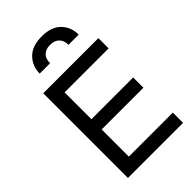

<svg xmlns="http://www.w3.org/2000/svg" viewBox="-294 -1098 1194 1194"><g transform="rotate(-45 303.0 -501.0)"><path d="M83 0V-745H568V-655H181V-419H548V-329H181V-90H568V0ZM154 -847Q154 -912 197.5 -957Q241 -1002 326 -1002Q411 -1002 454 -957.5Q497 -913 497 -847H407Q407 -886 385.5 -907Q364 -928 326 -928Q287 -928 266 -907Q245 -886 245 -847Z"/></g></svg>

Font: Pitagon Sans Text Medium
Style: Regular
Weight: 500
Designer: Travis Tran
Foundry: Pitagon
Version: Version 1.000; ttfautohint (v1.8.4.7-5d5b);gftools[0.9.26]